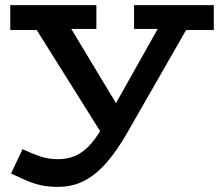

<svg xmlns="http://www.w3.org/2000/svg" viewBox="-20 -491 863 749"><path d="M206 238Q169 238 139.5 231.5Q110 225 82.5 213Q55 201 23 186L68 91Q100 106 133.5 118Q167 130 207 130Q244 130 273.5 117Q303 104 328.5 77Q354 50 378 8L638 -454H752L474 31Q436 97 396 143Q356 189 310 213.5Q264 238 206 238ZM396 61 83 -438H222L475 -18ZM20 -374V-471H356V-378H181L174 -374ZM503 -378V-471H814V-374H668L658 -378Z"/></svg>

Font: BioRhyme SemiExpanded SemiBold
Style: Regular
Weight: 600
Width: 6
Designer: Aoife Mooney
Foundry: Aoife Mooney Type
Version: Version 1.600;gftools[0.9.33]